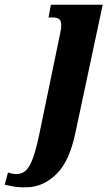

<svg xmlns="http://www.w3.org/2000/svg" viewBox="-143 -556 461 815"><path d="M-123 228 -109 176Q-102 179 -92 181Q-82 183 -74 183Q-49 183 -32.5 167Q-16 151 -2.5 113.5Q11 76 25 8L108 -393Q110 -402 113.5 -419.5Q117 -437 117 -448Q117 -467 108.5 -474.5Q100 -482 79 -482H63L73 -536H293L177 8Q152 128 97.5 182Q43 236 -25 239Q-54 240 -73.5 237.5Q-93 235 -123 228Z"/></svg>

Font: Noto Serif CondExtraBold
Style: Italic
Weight: 800
Width: 3
Italic angle: -12°
Designer: Monotype Design Team
Foundry: Monotype Imaging Inc.
Version: Version 1.001